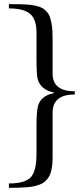

<svg xmlns="http://www.w3.org/2000/svg" viewBox="-20 -749 400 925"><path d="M22.9 155.8V134.8Q99.6 134.8 127.7 105.5Q155.8 76.2 155.8 -6.3V-142.1Q155.8 -208.5 162.6 -236.8Q176.3 -288.1 239.3 -300.3V-303.7Q209.5 -309.1 189.2 -325.4Q168.9 -341.8 161.6 -367.7Q155.8 -388.7 155.8 -472.7V-591.3Q155.8 -656.7 124.5 -682.6Q93.3 -708.5 22.9 -708.5V-729Q51.8 -729 70.3 -728.8Q88.9 -728.5 109.9 -727.1Q130.9 -725.6 143.3 -723.1Q155.8 -720.7 169.9 -716.1Q184.1 -711.4 191.9 -705.1Q199.7 -698.7 208 -689.2Q216.3 -679.7 220.2 -667.7Q224.1 -655.8 227.5 -639.6Q231 -623.5 232.2 -604.5Q233.4 -585.4 233.4 -561V-394.5Q233.4 -309.1 340.3 -309.1V-293.9Q233.4 -293.9 233.4 -206.5V10.3Q233.4 33.2 231 51.3Q228.5 69.3 224.1 83.7Q219.7 98.1 211.4 108.9Q203.1 119.6 194.6 127.2Q186 134.8 171.4 140.1Q156.7 145.5 143.3 148.4Q129.9 151.4 108.9 153.1Q87.9 154.8 69.3 155.3Q50.8 155.8 22.9 155.8Z"/></svg>

Font: Elstob 10pt
Style: Regular
Weight: 400
Designer: Peter S. Baker
Version: Version 1.015